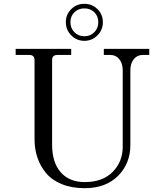

<svg xmlns="http://www.w3.org/2000/svg" viewBox="-20 -968 844 1006"><path d="M422 -754Q382 -754 353.5 -782.5Q325 -811 325 -852Q325 -892 353 -920Q381 -948 422 -948Q463 -948 491 -920Q519 -892 519 -852Q519 -811 490.5 -782.5Q462 -754 422 -754ZM422 -778Q453 -778 474 -799Q495 -820 495 -852Q495 -883 474.5 -903.5Q454 -924 422 -924Q390 -924 369.5 -903.5Q349 -883 349 -852Q349 -820 370 -799Q391 -778 422 -778ZM424 18Q355 18 303 -3.5Q251 -25 221 -61.5Q191 -98 176 -142.5Q161 -187 161 -237V-653Q161 -680 134 -680H62V-712H353V-680H280Q253 -680 253 -653V-210Q253 -117 298 -65.5Q343 -14 424 -14Q518 -14 570.5 -67.5Q623 -121 623 -198V-599Q623 -636 605 -658Q587 -680 559 -680H524V-712H762V-680H727Q699 -680 681 -658Q663 -636 663 -599V-208Q663 -111 598.5 -46.5Q534 18 424 18Z"/></svg>

Font: Old Standard TT
Style: Regular
Weight: 400
Designer: Alexey Kryukov <alexios@thessalonica.org.ru>
Version: Version 1.0